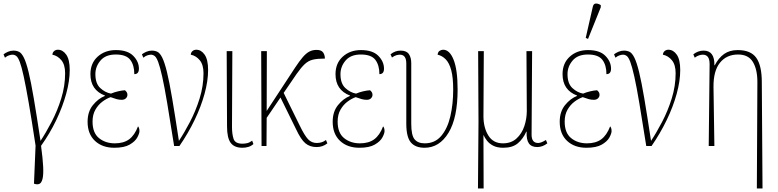

<svg xmlns="http://www.w3.org/2000/svg" viewBox="-37 -825 4394 1085"><path d="M162 215 155 213 164 -2Q142 -148 125.5 -243Q109 -338 97 -393Q85 -448 75 -474.5Q65 -501 55 -508.5Q45 -516 34 -516Q26 -516 14.5 -512.5Q3 -509 -9 -499L-17 -518Q-7 -526 8 -532.5Q23 -539 39 -539Q57 -539 71 -532Q85 -525 98 -499Q111 -473 124.5 -418Q138 -363 154 -268.5Q170 -174 192 -29Q222 -74 254.5 -136Q287 -198 309 -268.5Q331 -339 331 -411Q331 -459 310 -484.5Q289 -510 259 -516Q260 -529 269 -536.5Q278 -544 290 -544Q318 -544 337.5 -516Q357 -488 357 -429Q357 -368 337 -295Q317 -222 281 -146.5Q245 -71 195 -1Q205 73 207 118Q209 163 203.5 185Q198 207 187.5 213Q177 219 162 215Z M609 10Q541 10 499.5 -29Q458 -68 458 -137Q458 -194 488 -231Q518 -268 556 -283V-285Q474 -316 474 -406Q474 -468 515 -505Q556 -542 618 -542Q684 -542 716 -509.5Q748 -477 748 -437Q748 -406 722 -406Q722 -457 699 -487Q676 -517 617 -517Q560 -517 531 -483Q502 -449 502 -406Q502 -353 529.5 -327.5Q557 -302 590 -296Q609 -304 630.5 -309Q652 -314 669 -315Q674 -311 678.5 -305Q683 -299 683 -289Q683 -278 674.5 -269.5Q666 -261 651 -261Q635 -261 621.5 -265Q608 -269 588 -276Q565 -268 541.5 -250.5Q518 -233 502 -205Q486 -177 486 -138Q486 -74 522.5 -44.5Q559 -15 612 -15Q662 -15 693 -38Q724 -61 743 -111Q746 -108 748.5 -101.5Q751 -95 751 -84Q751 -71 739 -48.5Q727 -26 696 -8Q665 10 609 10Z M947 0Q924 -146 908 -241.5Q892 -337 879.5 -392.5Q867 -448 857 -474.5Q847 -501 837 -508.5Q827 -516 816 -516Q808 -516 796.5 -512.5Q785 -509 773 -499L765 -518Q775 -526 790 -532.5Q805 -539 821 -539Q839 -539 853 -532Q867 -525 880 -499Q893 -473 906.5 -418Q920 -363 936 -268.5Q952 -174 974 -29Q1004 -74 1036.5 -136Q1069 -198 1091 -268.5Q1113 -339 1113 -411Q1113 -459 1092 -484.5Q1071 -510 1041 -516Q1042 -529 1051 -536.5Q1060 -544 1072 -544Q1100 -544 1119.5 -516Q1139 -488 1139 -429Q1139 -368 1119 -295Q1099 -222 1062.5 -146.5Q1026 -71 977 0Z M1333 10Q1287 10 1266.5 -18Q1246 -46 1246 -110L1244 -536H1276L1274 -108Q1274 -67 1283 -40Q1292 -13 1333 -13Q1346 -13 1359.5 -16Q1373 -19 1388 -30L1395 -11Q1383 0 1367 5Q1351 10 1333 10Z M1441 0 1439 -536H1471L1470 -198L1630 -442Q1655 -480 1674 -502Q1693 -524 1711 -533.5Q1729 -543 1752 -543Q1779 -543 1789 -528.5Q1799 -514 1799 -494Q1757 -494 1731.5 -488Q1706 -482 1685.5 -463Q1665 -444 1639 -407L1566 -300L1656 -117Q1684 -59 1704 -38Q1724 -17 1753 -17Q1784 -17 1805 -34L1813 -15Q1799 -4 1784 1Q1769 6 1752 6Q1714 6 1688.5 -15.5Q1663 -37 1636 -95L1548 -274L1470 -159L1469 0Z M1994 10Q1926 10 1884.5 -29Q1843 -68 1843 -137Q1843 -194 1873 -231Q1903 -268 1941 -283V-285Q1859 -316 1859 -406Q1859 -468 1900 -505Q1941 -542 2003 -542Q2069 -542 2101 -509.5Q2133 -477 2133 -437Q2133 -406 2107 -406Q2107 -457 2084 -487Q2061 -517 2002 -517Q1945 -517 1916 -483Q1887 -449 1887 -406Q1887 -353 1914.5 -327.5Q1942 -302 1975 -296Q1994 -304 2015.5 -309Q2037 -314 2054 -315Q2059 -311 2063.5 -305Q2068 -299 2068 -289Q2068 -278 2059.5 -269.5Q2051 -261 2036 -261Q2020 -261 2006.5 -265Q1993 -269 1973 -276Q1950 -268 1926.5 -250.5Q1903 -233 1887 -205Q1871 -177 1871 -138Q1871 -74 1907.5 -44.5Q1944 -15 1997 -15Q2047 -15 2078 -38Q2109 -61 2128 -111Q2131 -108 2133.5 -101.5Q2136 -95 2136 -84Q2136 -71 2124 -48.5Q2112 -26 2081 -8Q2050 10 1994 10Z M2362 10Q2310 10 2284.5 -20.5Q2259 -51 2259 -126V-466Q2259 -516 2223 -516Q2214 -516 2203 -513Q2192 -510 2178 -500L2170 -518Q2195 -539 2227 -539Q2260 -539 2273.5 -519.5Q2287 -500 2287 -468V-126Q2287 -60 2306 -37.5Q2325 -15 2363 -15Q2421 -15 2456.5 -57Q2492 -99 2508 -168Q2524 -237 2524 -318Q2524 -387 2513 -428Q2502 -469 2482 -489.5Q2462 -510 2436 -516Q2438 -533 2448.5 -538.5Q2459 -544 2467 -544Q2504 -544 2526.5 -487Q2549 -430 2549 -319Q2549 -159 2497.5 -74.5Q2446 10 2362 10Z M2664 240 2667 -136 2665 -536H2697L2695 -168Q2695 -104 2722.5 -59.5Q2750 -15 2805 -15Q2852 -15 2882 -42.5Q2912 -70 2926 -112Q2940 -154 2940 -198L2938 -536H2970L2967 -64Q2967 -17 3004 -17Q3021 -17 3048 -34L3056 -15Q3029 6 2999 6Q2966 6 2951.5 -15Q2937 -36 2939 -81H2937Q2919 -40 2889 -15Q2859 10 2807 10Q2773 10 2750.5 -1.5Q2728 -13 2715 -30Q2702 -47 2696 -61H2695L2696 240Z M3277 10Q3209 10 3167.5 -29Q3126 -68 3126 -137Q3126 -194 3156 -231Q3186 -268 3224 -283V-285Q3142 -316 3142 -406Q3142 -468 3183 -505Q3224 -542 3286 -542Q3352 -542 3384 -509.5Q3416 -477 3416 -437Q3416 -406 3390 -406Q3390 -457 3367 -487Q3344 -517 3285 -517Q3228 -517 3199 -483Q3170 -449 3170 -406Q3170 -353 3197.5 -327.5Q3225 -302 3258 -296Q3277 -304 3298.5 -309Q3320 -314 3337 -315Q3342 -311 3346.5 -305Q3351 -299 3351 -289Q3351 -278 3342.5 -269.5Q3334 -261 3319 -261Q3303 -261 3289.5 -265Q3276 -269 3256 -276Q3233 -268 3209.5 -250.5Q3186 -233 3170 -205Q3154 -177 3154 -138Q3154 -74 3190.5 -44.5Q3227 -15 3280 -15Q3330 -15 3361 -38Q3392 -61 3411 -111Q3414 -108 3416.5 -101.5Q3419 -95 3419 -84Q3419 -71 3407 -48.5Q3395 -26 3364 -8Q3333 10 3277 10ZM3286 -605 3273 -611 3313 -787Q3317 -805 3331 -805Q3345 -805 3358 -796V-784Z M3615 0Q3592 -146 3576 -241.5Q3560 -337 3547.5 -392.5Q3535 -448 3525 -474.5Q3515 -501 3505 -508.5Q3495 -516 3484 -516Q3476 -516 3464.5 -512.5Q3453 -509 3441 -499L3433 -518Q3443 -526 3458 -532.5Q3473 -539 3489 -539Q3507 -539 3521 -532Q3535 -525 3548 -499Q3561 -473 3574.5 -418Q3588 -363 3604 -268.5Q3620 -174 3642 -29Q3672 -74 3704.5 -136Q3737 -198 3759 -268.5Q3781 -339 3781 -411Q3781 -459 3760 -484.5Q3739 -510 3709 -516Q3710 -529 3719 -536.5Q3728 -544 3740 -544Q3768 -544 3787.5 -516Q3807 -488 3807 -429Q3807 -368 3787 -295Q3767 -222 3730.5 -146.5Q3694 -71 3645 0Z M4240 240 4243 -362Q4243 -433 4217.5 -475Q4192 -517 4134 -517Q4069 -517 4031.5 -470.5Q3994 -424 3995 -333L4000 0H3968L3973 -462Q3973 -491 3963 -503.5Q3953 -516 3935 -516Q3926 -516 3914 -512.5Q3902 -509 3889 -499L3881 -518Q3908 -539 3939 -539Q4002 -539 4000 -456H4002Q4024 -498 4055 -520Q4086 -542 4132 -542Q4206 -542 4237 -498Q4268 -454 4268 -361L4272 240Z"/></svg>

Font: Noto Serif Condensed Thin
Style: Regular
Weight: 100
Width: 3
Designer: Monotype Design Team
Foundry: Monotype Imaging Inc.
Version: Version 2.013; ttfautohint (v1.8.4.7-5d5b)